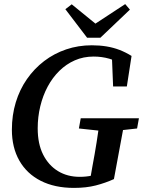

<svg xmlns="http://www.w3.org/2000/svg" viewBox="-20 -901 703 937"><path d="M38 -268Q38 -339 57 -401.5Q76 -464 111.5 -515Q147 -566 195.5 -603Q244 -640 303 -660Q362 -680 428 -680Q466 -680 499.5 -674.5Q533 -669 563 -657.5Q593 -646 622 -628L599 -479H532L526 -628L579 -582Q550 -604 513.5 -614.5Q477 -625 437 -625Q387 -625 345 -606.5Q303 -588 269.5 -555Q236 -522 212.5 -478Q189 -434 176.5 -382Q164 -330 164 -275Q164 -199 190.5 -146.5Q217 -94 263 -66Q309 -38 369 -38Q401 -38 428 -44Q455 -50 486 -62L419 -20L431 -89Q442 -147 451.5 -206.5Q461 -266 469 -324H591L536 -27Q494 -8 447.5 4Q401 16 341 16Q247 16 179 -18.5Q111 -53 74.5 -117Q38 -181 38 -268ZM365 -274 374 -324H658L649 -274L532 -261H486ZM330 -880 476 -761H408L591 -881L614 -854L470 -717H405L299 -856Z"/></svg>

Font: Source Serif 4 18pt SemiBold
Style: Italic
Weight: 600
Italic angle: -12°
Designer: Frank Grießhammer
Foundry: Adobe Systems Incorporated
Version: Version 4.004;hotconv 1.0.116;makeotfexe 2.5.65601